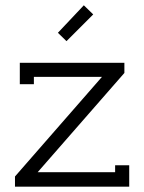

<svg xmlns="http://www.w3.org/2000/svg" viewBox="-20 -699 540 719"><path d="M229 -544.9 196.8 -576.2 293.9 -679.2 329.1 -645ZM445.8 -425.8 121.1 -54.2H411.1V-80.1H463.9V0H36.1V-38.1L361.8 -411.1H106.9V-383.8H54.2V-463.9H445.8Z"/></svg>

Font: Rawengulk
Style: Demibold
Weight: 600
Version: Version 0.92